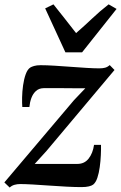

<svg xmlns="http://www.w3.org/2000/svg" viewBox="-31 -849 556 882"><path d="M361 -443.5Q347.5 -443.5 327.5 -443.5Q307.5 -443.5 284.2 -443.8Q261 -444 238.5 -444.2Q216 -444.5 197.5 -444.2Q179 -444 169 -444Q148 -443.5 134.2 -431Q120.5 -418.5 113.2 -399Q106 -379.5 104 -357.5H71.5Q70 -374 70.5 -401Q71 -428 75 -456.8Q79 -485.5 87.2 -508.2Q95.5 -531 108.5 -539Q114 -542.5 125.8 -546Q137.5 -549.5 155.5 -549.5Q183 -549.5 219.8 -547.2Q256.5 -545 295.2 -542Q334 -539 368.5 -537Q403 -535 425 -535Q440.5 -535 451.8 -538Q463 -541 473 -550L495 -527.5L182.5 -155.5L128.5 -96Q148.5 -96 174.5 -96Q200.5 -96 228.2 -96Q256 -96 281.2 -95.8Q306.5 -95.5 324.5 -96Q357 -96 376.2 -120.5Q395.5 -145 401 -183.5H433Q433.5 -163 432.2 -136Q431 -109 427.2 -81.5Q423.5 -54 416.2 -32.2Q409 -10.5 397 -1Q390.5 4 377.2 7.2Q364 10.5 343 10.5Q315 10.5 275.8 8.5Q236.5 6.5 195.5 3.5Q154.5 0.5 118.8 -1.5Q83 -3.5 61.5 -3.5Q48 -3.5 35.5 0Q23 3.5 13.5 12.5L-11 -11L309 -389ZM269.5 -608.5 176.5 -810.5 214.5 -829Q239.5 -798.5 265.5 -764.8Q291.5 -731 318.5 -697Q356.5 -730 391.8 -763.5Q427 -797 468 -829L504.5 -808L346 -608.5Z"/></svg>

Font: Merriweather 60pt SemiBold
Style: Italic
Weight: 600
Italic angle: -7.8°
Version: Version 2.101